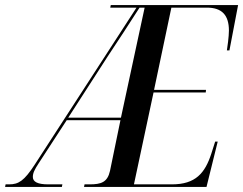

<svg xmlns="http://www.w3.org/2000/svg" viewBox="-78 -734 955 754"><path d="M-58 0H165L167 -10H111C70 -10 51 -20 51 -39C51 -54 57 -67 74 -93L184 -262H395L354 -63C344 -18 319 -10 274 -10H254L252 0H733L777 -178H767L752 -131C727 -54 690 -10 597 -10H448L525 -371H730L731 -381H527L595 -704H735C793 -704 821 -675 821 -614C821 -590 815 -549 813 -536H823L857 -714H357L355 -704H458L58 -87C17 -24 -5 -10 -42 -10H-56ZM190 -272 346 -514C390 -581 425 -633 470 -704H490L397 -272Z"/></svg>

Font: Noto Serif Display Condensed Medium
Style: Italic
Weight: 500
Width: 3
Italic angle: -12°
Designer: Monotype Design Team
Foundry: Monotype Imaging Inc.
Version: Version 2.009